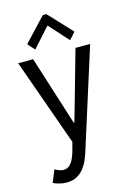

<svg xmlns="http://www.w3.org/2000/svg" viewBox="-142 -829 760 1112"><g transform="rotate(-15 237.5 -273.5)"><path d="M115.2 212.9Q91.3 212.9 68.8 206.5Q46.4 200.2 35.2 194.3L65.4 120.1Q76.7 127.4 90.8 132.6Q105 137.7 115.2 137.7Q139.2 137.7 154.3 122.6Q169.4 107.4 178.2 86.9Q187 66.4 191.4 50.8L216.8 -42V21.5L21.5 -527.3H111.3L211.9 -210L243.2 -111.3H247.1L275.4 -210L365.2 -527.3H453.1L263.7 71.3Q257.8 89.8 247.8 114Q237.8 138.2 220.9 160.6Q204.1 183.1 178.5 198Q152.8 212.9 115.2 212.9ZM137.7 -578.1 100.6 -620.1 231.4 -759.8H252.9L383.8 -620.1L346.7 -578.1L244.1 -692.4H240.2Z"/></g></svg>

Font: Reddit Sans Condensed
Style: Regular
Weight: 400
Designer: Stephen Hutchings
Foundry: Reddit
Version: Version 1.014